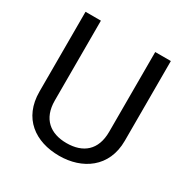

<svg xmlns="http://www.w3.org/2000/svg" viewBox="-164 -852 976 1003"><g transform="rotate(30 324.0 -350.5)"><path d="M488.8 -710.9V-229.5C488.8 -118.7 423.8 -66.9 324.7 -66.9C227.5 -66.9 161.1 -118.7 161.1 -229.5V-710.9H68.4V-229.5C68.4 -69.3 180.2 9.8 324.7 9.8C462.9 9.8 583 -69.3 583 -229.5V-710.9Z"/></g></svg>

Font: Nahid
Style: Regular
Weight: 400
Foundry: DejaVu fonts team - Redesigned by Saber Rastikerdar
Version: Version 0.3.0